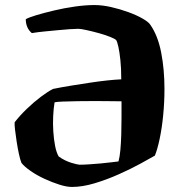

<svg xmlns="http://www.w3.org/2000/svg" viewBox="-20 -740 732 760"><path d="M265 0Q244 0 215.5 -9Q187 -18 156.5 -32Q126 -46 101.5 -63Q77 -80 65 -95Q60 -107 55 -130Q50 -153 46 -179Q42 -205 39.5 -226.5Q37 -248 38 -256Q58 -282 86 -309Q114 -336 142 -357Q170 -378 190 -388Q224 -395 261.5 -401Q299 -407 335 -412.5Q371 -418 403.5 -421.5Q436 -425 460 -426Q460 -470 456.5 -502.5Q453 -535 448.5 -555Q444 -575 440 -581Q436 -586 416 -594Q396 -602 370.5 -609Q345 -616 322 -621Q299 -626 290 -626Q277 -626 256 -624.5Q235 -623 209 -620.5Q183 -618 156.5 -615.5Q130 -613 106 -609Q94 -619 88 -633Q82 -647 82 -664Q94 -671 124 -680Q154 -689 194 -698.5Q234 -708 276 -714Q318 -720 354 -720Q385 -720 420 -712Q455 -704 488 -692Q521 -680 544.5 -666.5Q568 -653 575 -642Q605 -599 618 -532Q631 -465 631 -388Q631 -336 626 -284.5Q621 -233 612 -190.5Q603 -148 593 -124Q574 -113 536.5 -92.5Q499 -72 451 -50.5Q403 -29 354.5 -14.5Q306 0 265 0ZM295 -88Q311 -88 333 -89.5Q355 -91 378 -93Q401 -95 420 -97.5Q439 -100 449 -101Q454 -119 456.5 -146.5Q459 -174 460 -207Q461 -240 461 -274Q461 -308 461 -339Q449 -339 420.5 -339.5Q392 -340 357.5 -340Q323 -340 289 -339.5Q255 -339 229.5 -338Q204 -337 196 -335Q192 -311 190.5 -280.5Q189 -250 191 -219.5Q193 -189 198 -163Q203 -137 212 -121Q224 -112 237.5 -105.5Q251 -99 262.5 -95.5Q274 -92 283 -90Q292 -88 295 -88Z"/></svg>

Font: Texturina 12pt ExtraBold
Style: Regular
Weight: 800
Designer: Guillermo Torres Carreño
Foundry: Omnibus-Type
Version: Version 1.002